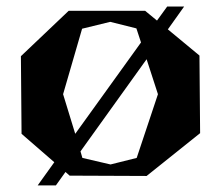

<svg xmlns="http://www.w3.org/2000/svg" viewBox="-20 -538 676 587"><path d="M150.9 28.8H95.2L146 -42L45.9 -128.9L43.9 -366.2L189.9 -504.9H423.8L460 -475.1L491.2 -518.1H543L493.2 -448.2L589.8 -368.2L591.8 -130.9L428.2 0L192.9 -1L180.2 -12.2ZM172.9 -250 210 -128.9 411.1 -408.2 397 -451.2 316.9 -471.2 231 -450.2ZM226.1 -75.2 231.9 -55.2 317.9 -35.2 397.9 -55.2 462.9 -250 428.2 -356.9Z"/></svg>

Font: Ortica Angular Bold
Style: Regular
Weight: 700
Designer: Benedetta Bovani
Foundry: Collletttivo
Version: Version 2.000;Glyphs 3.1.2 (3151)